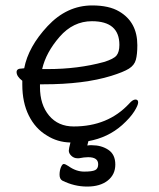

<svg xmlns="http://www.w3.org/2000/svg" viewBox="-20 -506 583 706"><path d="M239 18Q191 17 152 -8Q110 -33 86 -81Q62 -129 62 -195V-209Q41 -225 41 -241Q41 -254 60 -254L69 -255Q84 -334 155 -410Q226 -486 319 -486Q381 -486 418 -464Q485 -425 485 -340Q485 -306 479.5 -286Q474 -266 454 -253.5Q434 -241 389 -227Q289 -196 140 -196H127V-186Q127 -121 160.5 -81Q194 -41 251 -41Q377 -41 455 -125Q468 -140 478 -140Q488 -140 488 -129.5Q488 -119 473.5 -96Q459 -73 429 -46Q377 0 305 13L301 29Q306 28 310 28Q314 28 318 28Q353 28 378.5 45Q404 62 404 99Q404 136 376 158Q348 180 300.5 180Q253 180 209 158Q199 152 199 136.5Q199 121 204 109Q209 97 214.5 97Q220 97 232 105Q260 125 289.5 125Q319 125 330 119.5Q341 114 341 98Q341 72 304 72Q290 72 270 76H265Q252 76 242.5 67Q233 58 233 48Q233 41 239 18ZM155 -252Q267 -252 362 -278Q398 -289 408.5 -302Q419 -315 419 -341Q419 -428 318 -428Q249 -428 199 -370.5Q149 -313 135 -252Z"/></svg>

Font: LXGW WenKai Lite
Style: Regular
Weight: 400
Designer: LXGW / Fontworks Inc.
Foundry: LXGW / Fontworks Inc.
Version: Version 1.511; March 25, 2025